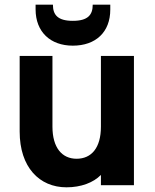

<svg xmlns="http://www.w3.org/2000/svg" viewBox="-20 -791 661 820"><path d="M552 0V-552H411V-250C411 -160 371 -113 307 -113C245 -113 204 -160 204 -250V-552H64V-229C64 -77 148 9 264 9C326 9 379 -11 411 -44V0ZM132 -751C132 -655 195 -596 291 -596C389 -596 451 -654 451 -750V-771H376C376 -728 356 -702 291 -702C226 -702 206 -728 206 -771H132Z"/></svg>

Font: Malmofest SemiBold
Style: Regular
Weight: 600
Designer: Jonny Pinhorn (Poppins), Kolossal
Version: Version 1.004;Glyphs 3.1.2 (3151)